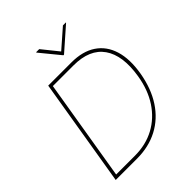

<svg xmlns="http://www.w3.org/2000/svg" viewBox="-253 -1076 1220 1220"><g transform="rotate(-45 357.0 -466.0)"><path d="M258.5 0H68.2L188.9 -727.3H397.7Q497.9 -727.3 562.5 -684.1Q627.1 -641 652 -560.2Q676.8 -479.4 657.7 -366.5Q637.8 -250.7 584 -168.7Q530.2 -86.6 447.6 -43.3Q365.1 0 258.5 0ZM94.8 -22.7H262.8Q361.9 -22.7 439.5 -64.6Q517 -106.5 567.5 -183.6Q617.9 -260.7 634.9 -366.5Q661.2 -528.4 599.6 -616.5Q538 -704.5 393.5 -704.5H207.7ZM312.5 -931.8 400.6 -822.4 525.6 -931.8H552.6L551.1 -929L399.1 -795.5H393.5L284.1 -929L285.5 -931.8Z"/></g></svg>

Font: Inter Thin  BETA
Style: Italic
Weight: 100
Italic angle: -9.39999°
Designer: Rasmus Andersson
Foundry: rsms
Version: Version 3.011;git-f93a4a705